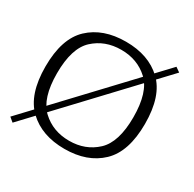

<svg xmlns="http://www.w3.org/2000/svg" viewBox="-142 -764 942 933"><g transform="rotate(30 329.5 -297.0)"><path d="M14.5 0 38.5 20 618 -595.5 592.5 -613.5ZM320 4.5Q447.5 4.5 523.2 -67.8Q599 -140 599 -296.5Q599 -453.5 523.2 -525Q447.5 -596.5 320 -596.5Q192.5 -596.5 116.5 -525Q40.5 -453.5 40.5 -296.5Q40.5 -140 116.5 -67.8Q192.5 4.5 320 4.5ZM320 -41Q229 -41 167.2 -98.5Q105.5 -156 105.5 -296Q105.5 -437 167.2 -494Q229 -551 320 -551Q411 -551 472.5 -494Q534 -437 534 -296Q534 -156 472.5 -98.5Q411 -41 320 -41Z"/></g></svg>

Font: Anybody SemiExpanded Light
Style: Regular
Weight: 300
Width: 6
Version: Version 1.113;gftools[0.9.25]